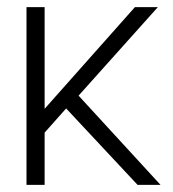

<svg xmlns="http://www.w3.org/2000/svg" viewBox="-20 -520 487 540"><path d="M54.5 -500H105.5V-214L359.5 -500H424L201 -251L431.5 0H367L166 -215L105.5 -147V0H54.5Z"/></svg>

Font: Overused Grotesk Light
Style: Regular
Weight: 300
Version: Version 0.004